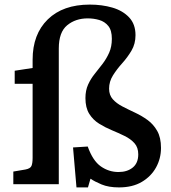

<svg xmlns="http://www.w3.org/2000/svg" viewBox="-20 -802 745 836"><path d="M313 14 298 -160 362 -164Q384 -102 419 -77.5Q454 -53 496 -53Q534 -53 558 -72.5Q582 -92 582 -130Q582 -160 565.5 -178.5Q549 -197 522.5 -210Q496 -223 467 -235Q438 -247 411.5 -263.5Q385 -280 368.5 -306.5Q352 -333 352 -375Q352 -408 363.5 -433.5Q375 -459 392.5 -480.5Q410 -502 427 -524.5Q444 -547 455.5 -573Q467 -599 467 -633Q467 -670 451.5 -689Q436 -708 412 -715Q388 -722 362 -722Q309 -722 272.5 -692Q236 -662 236 -591V0H38V-55L91 -64Q112 -68 117 -79.5Q122 -91 122 -115V-437H44V-494L122 -506V-542Q122 -653 188 -717.5Q254 -782 371 -782Q424 -782 469 -769Q514 -756 542 -726.5Q570 -697 570 -649Q570 -611 552.5 -581.5Q535 -552 512 -526.5Q489 -501 472 -474Q455 -447 455 -416Q455 -388 471 -370Q487 -352 513 -338.5Q539 -325 568 -311.5Q597 -298 622.5 -279.5Q648 -261 664.5 -232Q681 -203 681 -158Q681 -112 659.5 -73Q638 -34 597.5 -10Q557 14 498 14Q453 14 422 1Q391 -12 374 -24L363 14Z"/></svg>

Font: Literata Medium
Style: Regular
Weight: 500
Designer: Latin by Veronika Burian and Jose Scaglione. Greek by Irene Vlachou. Cyrillic by Vera Evstafieva.
Foundry: TypeTogether
Version: Version 3.103; ttfautohint (v1.8.4.7-5d5b);gftools[0.9.29]